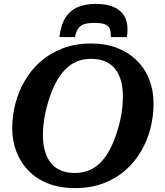

<svg xmlns="http://www.w3.org/2000/svg" viewBox="-20 -952 848 989"><path d="M472 -932Q422 -932 382.5 -916Q343 -900 318.5 -863Q294 -826 286 -761H366Q372 -790 383.5 -806Q395 -822 415 -828Q435 -834 467 -834Q502 -834 520 -827Q538 -820 545 -804Q552 -788 551 -761H633Q635 -771 636 -780Q637 -789 637 -799Q637 -842 619 -871.5Q601 -901 564.5 -916.5Q528 -932 472 -932ZM365 17Q290 17 230 -6Q170 -29 128.5 -71Q87 -113 65 -169.5Q43 -226 43 -292Q43 -356 59.5 -419Q76 -482 108.5 -537.5Q141 -593 189.5 -635.5Q238 -678 303 -703Q368 -728 449 -728Q525 -728 584.5 -704.5Q644 -681 686 -639Q728 -597 749.5 -540.5Q771 -484 771 -418Q771 -354 755 -291Q739 -228 706.5 -172.5Q674 -117 625.5 -74.5Q577 -32 512 -7.5Q447 17 365 17ZM448 -649Q408 -649 375 -635Q342 -621 315 -593Q288 -565 266.5 -524Q245 -483 229 -430Q220 -400 213.5 -370Q207 -340 204 -311Q201 -282 201 -255Q201 -209 211.5 -173.5Q222 -138 242 -112.5Q262 -87 293.5 -74Q325 -61 366 -61Q406 -61 439.5 -75Q473 -89 500 -117Q527 -145 548 -186Q569 -227 585 -280Q595 -311 601 -340.5Q607 -370 610 -399Q613 -428 613 -455Q613 -501 603 -536.5Q593 -572 572.5 -597.5Q552 -623 521 -636Q490 -649 448 -649Z"/></svg>

Font: Roboto Serif SemiBold
Style: Italic
Weight: 600
Italic angle: -10°
Version: Version 1.007